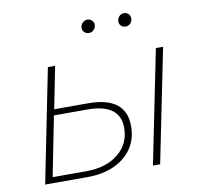

<svg xmlns="http://www.w3.org/2000/svg" viewBox="-78 -782 907 865"><g transform="rotate(-10 375.5 -349.5)"><path d="M315 -327Q487 -327 487 -192Q487 -134 458 -91Q429 -48 376.5 -24Q324 0 253 0H60L164 -519H197L159 -327ZM253 -27Q344 -27 399.5 -72Q455 -117 455 -190Q455 -300 306 -300H153L99 -27ZM553 0 658 -519H691L586 0ZM541 -638Q529 -638 520.5 -646Q512 -654 512 -666Q512 -679 521 -689Q530 -699 543 -699Q555 -699 563.5 -691Q572 -683 572 -671Q572 -657 563 -647.5Q554 -638 541 -638ZM373 -638Q361 -638 352.5 -646Q344 -654 344 -666Q344 -679 353.5 -689Q363 -699 376 -699Q387 -699 396 -691Q405 -683 405 -671Q405 -657 395.5 -647.5Q386 -638 373 -638Z"/></g></svg>

Font: Montserrat ExtraLight
Style: Italic
Weight: 200
Italic angle: -11.3°
Designer: Julieta Ulanovsky
Foundry: Julieta Ulanovsky
Version: Version 9.000; ttfautohint (v1.8.4.7-5d5b)